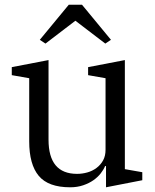

<svg xmlns="http://www.w3.org/2000/svg" viewBox="-20 -783 659 815"><path d="M278 12Q185 12 144.5 -36.5Q104 -85 104 -183V-451L30 -464V-498L186 -528V-190Q186 -45 307 -45Q329 -45 350.5 -51Q372 -57 389.5 -70Q407 -83 417.5 -102Q428 -121 428 -147V-451L354 -464V-498L510 -528V-65L584 -52V-18L430 12V-78H426Q420 -63 407.5 -47Q395 -31 376.5 -18Q358 -5 333 3.5Q308 12 278 12ZM149 -614 272 -763H328L451 -614L427 -598L300 -695L173 -598Z"/></svg>

Font: IBM Plex Serif
Style: Regular
Weight: 400
Designer: Mike Abbink, Paul van der Laan, Pieter van Rosmalen
Foundry: Bold Monday
Version: Version 2.6